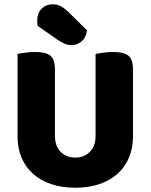

<svg xmlns="http://www.w3.org/2000/svg" viewBox="-20 -860 704 898"><path d="M332 18Q269 18 219 1Q169 -16 134 -47.5Q99 -79 80.5 -123.5Q62 -168 62 -222V-608Q74 -610 97 -613.5Q120 -617 143 -617Q193 -617 215 -600Q237 -583 237 -534V-225Q237 -177 263.5 -150Q290 -123 332 -123Q374 -123 400.5 -150Q427 -177 427 -225V-608Q439 -610 462 -613.5Q485 -617 508 -617Q558 -617 580 -600Q602 -583 602 -534V-222Q602 -168 583.5 -123.5Q565 -79 530 -47.5Q495 -16 445 1Q395 18 332 18ZM156 -739Q155 -743 154.5 -750.5Q154 -758 154 -762Q154 -799 175 -819.5Q196 -840 227 -840Q247 -840 264 -831Q281 -822 301 -803L387 -718Q382 -683 361 -666Q340 -649 316 -649Q295 -649 280 -656.5Q265 -664 248 -675Z"/></svg>

Font: Baloo Da 2 ExtraBold
Style: Regular
Weight: 800
Designer: Noopur Datye, Sulekha Rajkumar and Ek Type
Foundry: Ek Type
Version: Version 1.640;hotconv 1.0.111;makeotfexe 2.5.65597; ttfautoh